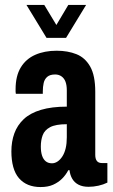

<svg xmlns="http://www.w3.org/2000/svg" viewBox="-20 -744 455 776"><path d="M144 12Q116 12 94 3Q72 -6 56.5 -24Q41 -42 33.5 -69.5Q26 -97 26 -132Q26 -172 38 -205Q50 -238 76 -262.5Q102 -287 145.5 -300Q189 -313 250 -313V-379Q250 -399 245 -413Q240 -427 229 -435Q218 -443 203 -443Q182 -443 171 -433.5Q160 -424 156.5 -408.5Q153 -393 153 -374V-365H44Q43 -369 43 -373.5Q43 -378 43 -383Q43 -437 64 -471.5Q85 -506 122.5 -522.5Q160 -539 209 -539Q254 -539 289 -525Q324 -511 344.5 -475Q365 -439 365 -373V-118Q365 -102 371.5 -93.5Q378 -85 392 -85H414V-6Q398 2 378 6.5Q358 11 338 11Q314 11 297.5 2.5Q281 -6 272 -21.5Q263 -37 261 -56H256Q246 -37 231 -22Q216 -7 195 2.5Q174 12 144 12ZM190 -84Q202 -84 213 -91.5Q224 -99 232.5 -112.5Q241 -126 245.5 -145Q250 -164 250 -189V-242Q205 -242 182.5 -230Q160 -218 152.5 -197.5Q145 -177 145 -152Q145 -130 150 -115Q155 -100 165 -92Q175 -84 190 -84ZM87 -724H159L229 -608H187L256 -724H328L247 -591H168Z"/></svg>

Font: Archivo ExtraCondensed
Style: Bold
Weight: 700
Width: 2
Designer: Hector Gatti
Foundry: Omnibus-Type
Version: Version 2.001